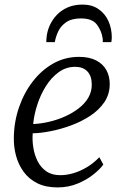

<svg xmlns="http://www.w3.org/2000/svg" viewBox="-20 -809 538 839"><path d="M431.5 -90Q417.5 -70 388 -46.5Q358.5 -23 318.5 -6.5Q278.5 10 231.5 10Q180 10 143.2 -8.2Q106.5 -26.5 83.5 -58Q60.5 -89.5 50 -128.5Q39.5 -167.5 40.5 -209Q41.5 -278 63.5 -341.2Q85.5 -404.5 123.8 -453.8Q162 -503 213.2 -531.8Q264.5 -560.5 325 -560.5Q370.5 -560.5 400.2 -545Q430 -529.5 444.8 -502.8Q459.5 -476 459.5 -442Q459.5 -397 435.8 -362.2Q412 -327.5 373.2 -302.2Q334.5 -277 289.2 -260.5Q244 -244 200 -235.5Q156 -227 123 -226.5Q120.5 -196.5 125.5 -164.5Q130.5 -132.5 144.2 -105Q158 -77.5 182.2 -60.5Q206.5 -43.5 243.5 -43.5Q271 -43.5 300.2 -52Q329.5 -60.5 358.8 -77.8Q388 -95 414 -122ZM308.5 -517Q269 -517 236.8 -493.8Q204.5 -470.5 181 -433.2Q157.5 -396 143.2 -352.2Q129 -308.5 125 -267Q159.5 -268.5 195.5 -277Q231.5 -285.5 264.8 -300.5Q298 -315.5 324.2 -335.8Q350.5 -356 365.8 -382Q381 -408 381 -438.5Q381 -477 361.8 -497Q342.5 -517 308.5 -517ZM182.5 -625Q182.5 -629 182.5 -633Q182.5 -637 183 -640.5Q185 -669.5 196.5 -696Q208 -722.5 228 -743.5Q248 -764.5 276.2 -776.8Q304.5 -789 341 -789Q382 -789 410.5 -769.2Q439 -749.5 453.8 -717Q468.5 -684.5 468.5 -645.5Q468.5 -641 467.8 -634.8Q467 -628.5 466.5 -625H429Q429 -628.5 429.2 -632.5Q429.5 -636.5 428.5 -642Q423.5 -675 403.2 -701.8Q383 -728.5 334 -728.5Q293 -728.5 269 -711.8Q245 -695 234 -670.8Q223 -646.5 219.5 -625Z"/></svg>

Font: Merriweather 36pt Light
Style: Italic
Weight: 300
Italic angle: -7.8°
Version: Version 2.101